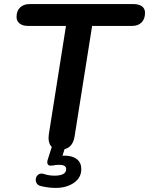

<svg xmlns="http://www.w3.org/2000/svg" viewBox="-20 -725 730 940"><path d="M273 8Q242 8 228 -12Q214 -32 219 -67L303 -598H118Q91 -598 76 -610Q61 -622 61 -642Q61 -672 78.5 -688.5Q96 -705 125 -705H633Q660 -705 675 -694Q690 -683 690 -662Q690 -632 673 -615Q656 -598 626 -598H431L345 -56Q340 -25 322.5 -8.5Q305 8 273 8ZM252 195Q233 195 215 192.5Q197 190 180 186Q164 182 158.5 170.5Q153 159 156 147Q159 135 169.5 128.5Q180 122 196 127Q207 131 220.5 133Q234 135 247 135Q275 135 289.5 127Q304 119 304 103Q304 93 296 87.5Q288 82 270 82Q263 82 255.5 82.5Q248 83 240 85Q232 86 226 86Q220 86 216 82Q212 77 211.5 72Q211 67 213 59L238 -20H304L280 56L249 45Q261 41 273 39Q285 37 295 37Q334 37 356 54Q378 71 378 103Q378 145 342 170Q306 195 252 195Z"/></svg>

Font: Nunito ExtraLight
Style: Bold Italic
Weight: 700
Italic angle: -9°
Version: Version 3.602